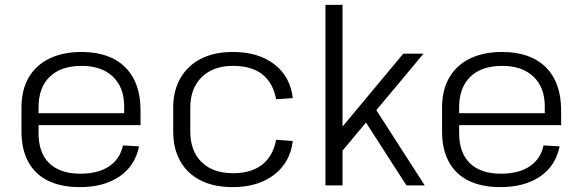

<svg xmlns="http://www.w3.org/2000/svg" viewBox="-20 -760 2389 787"><path d="M307 7Q231 7 177.5 -19Q124 -45 96 -96.5Q68 -148 68 -221V-319Q68 -391 97.5 -442Q127 -493 182.5 -520Q238 -547 314 -547Q430 -547 493 -484.5Q556 -422 556 -308V-247H124V-296H501L489 -276V-324Q489 -402 442.5 -446Q396 -490 315 -490Q230 -490 184 -445.5Q138 -401 138 -320V-214Q138 -133 182.5 -90.5Q227 -48 309 -48Q382 -48 427 -78Q472 -108 484 -164L550 -160Q533 -79 469 -36Q405 7 307 7Z M934 7Q858 7 803.5 -20Q749 -47 719.5 -98.5Q690 -150 690 -221V-319Q690 -389 720 -440.5Q750 -492 804.5 -519.5Q859 -547 934 -547Q1039 -547 1104.5 -496.5Q1170 -446 1180 -358L1112 -353Q1099 -421 1055 -455.5Q1011 -490 935 -490Q854 -490 807 -444Q760 -398 760 -319V-221Q760 -141 806.5 -95.5Q853 -50 935 -50Q1010 -50 1054.5 -85Q1099 -120 1112 -187L1180 -182Q1170 -95 1104 -44Q1038 7 934 7Z M1328 -174 1633 -540H1716L1356 -109ZM1314 -740H1384V0H1314ZM1462 -286 1512 -325 1721 0H1646Z M2031 7Q1955 7 1901.5 -19Q1848 -45 1820 -96.5Q1792 -148 1792 -221V-319Q1792 -391 1821.5 -442Q1851 -493 1906.5 -520Q1962 -547 2038 -547Q2154 -547 2217 -484.5Q2280 -422 2280 -308V-247H1848V-296H2225L2213 -276V-324Q2213 -402 2166.5 -446Q2120 -490 2039 -490Q1954 -490 1908 -445.5Q1862 -401 1862 -320V-214Q1862 -133 1906.5 -90.5Q1951 -48 2033 -48Q2106 -48 2151 -78Q2196 -108 2208 -164L2274 -160Q2257 -79 2193 -36Q2129 7 2031 7Z"/></svg>

Font: Pathway Extreme 28pt Light
Style: Regular
Weight: 300
Designer: Eduardo Rodriguez Tunni
Foundry: Eduardo Rodriguez Tunni
Version: Version 1.001;gftools[0.9.26]